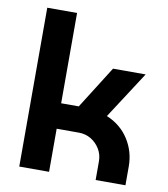

<svg xmlns="http://www.w3.org/2000/svg" viewBox="-82 -800 762 869"><g transform="rotate(10 299.0 -365.0)"><path d="M65 0V-730H202V-315H283L406 -510H556L416 -294Q481 -267 517 -211Q553 -155 553 -86V0H416V-86Q416 -117 400.5 -142.5Q385 -168 360 -183Q335 -198 304 -198H202V0Z"/></g></svg>

Font: MuseoModerno Thin SemiBold
Style: Regular
Weight: 600
Version: Version 1.003